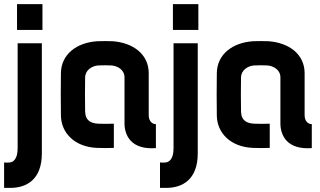

<svg xmlns="http://www.w3.org/2000/svg" viewBox="-20 -711 1560 936"><path d="M63 -691V-565H187V-691ZM0 205H30C110 205 184 164 184 37V-500H66V12C66 64 45 79 28 81C20 82 8 82 0 81Z M535 10V-108C512 -107 481 -107 459 -108C424 -110 396 -122 395 -168C394 -200 394 -303 395 -334C396 -370 429 -390 459 -392C474 -393 509 -393 523 -392C554 -390 587 -370 587 -334V-107C588 -50 620 20 740 11V-106C725 -105 705 -118 705 -149V-354C705 -448 627 -503 529 -510C515 -511 468 -511 453 -510C354 -503 278 -447 277 -354C276 -288 276 -214 277 -148C278 -62 345 6 454 10C481 11 508 11 535 10Z M823 -691V-565H947V-691ZM760 205H790C870 205 944 164 944 37V-500H826V12C826 64 805 79 788 81C780 82 768 82 760 81Z M1295 10V-108C1272 -107 1241 -107 1219 -108C1184 -110 1156 -122 1155 -168C1154 -200 1154 -303 1155 -334C1156 -370 1189 -390 1219 -392C1234 -393 1269 -393 1283 -392C1314 -390 1347 -370 1347 -334V-107C1348 -50 1380 20 1500 11V-106C1485 -105 1465 -118 1465 -149V-354C1465 -448 1387 -503 1289 -510C1275 -511 1228 -511 1213 -510C1114 -503 1038 -447 1037 -354C1036 -288 1036 -214 1037 -148C1038 -62 1105 6 1214 10C1241 11 1268 11 1295 10Z"/></svg>

Font: Fervojo
Style: Bold
Weight: 700
Designer: kohakuno
Version: ver.1.0